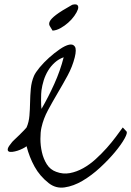

<svg xmlns="http://www.w3.org/2000/svg" viewBox="-20 -855 601 879"><path d="M203.1 -16.6Q162.1 -48.8 138.2 -92.3Q114.3 -135.7 101.6 -185.5Q95.7 -180.7 84 -174.8Q72.3 -168.9 60.1 -165Q47.9 -161.1 36.1 -159.7Q24.4 -158.2 19 -162.1Q13.7 -166 16.1 -175.3Q18.6 -184.6 34.2 -203.1Q36.1 -206.1 46.4 -215.8Q56.6 -225.6 68.4 -236.8Q80.1 -248 89.8 -258.3Q99.6 -268.6 101.6 -271.5Q112.3 -295.9 114.7 -325.2Q117.2 -354.5 117.7 -386.2Q118.2 -418 121.1 -449.2Q124 -480.5 135.7 -507.8Q142.6 -523.4 161.6 -546.4Q180.7 -569.3 204.6 -590.8Q228.5 -612.3 253.4 -629.4Q278.3 -646.5 296.4 -650.4Q314.5 -654.3 322.8 -641.6Q331.1 -628.9 322.3 -592.8Q311.5 -549.8 289.6 -509.3Q267.6 -468.8 244.1 -429.2Q220.7 -389.6 199.7 -350.6Q178.7 -311.5 169.9 -271.5Q165 -250 165 -219.2Q165 -188.5 171.9 -158.2Q178.7 -127.9 194.3 -103Q210 -78.1 237.3 -68.4Q268.6 -56.6 299.8 -62.5Q331.1 -68.4 360.8 -85Q390.6 -101.6 418 -126.5Q445.3 -151.4 468.8 -177.7Q492.2 -204.1 510.7 -229Q529.3 -253.9 542 -271.5L558.6 -253.9Q565.4 -248 550.3 -220.7Q535.2 -193.4 506.3 -158.7Q477.5 -124 438.5 -87.9Q399.4 -51.8 357.9 -27.3Q316.4 -2.9 275.9 2.9Q235.4 8.8 203.1 -16.6ZM169.9 -441.4Q168.9 -436.5 168.5 -424.3Q168 -412.1 168 -398.4Q168 -384.8 168.5 -373Q168.9 -361.3 169.9 -356.4Q201.2 -410.2 228.5 -470.7Q255.9 -531.2 271.5 -592.8Q249 -585 231 -568.8Q212.9 -552.7 200.2 -531.7Q187.5 -510.7 180.2 -487.3Q172.9 -463.9 169.9 -441.4ZM220.7 -714.8Q213.9 -726.6 208 -735.8Q202.1 -745.1 208 -757.3Q213.9 -769.5 236.8 -787.1Q259.8 -804.7 310.5 -833Q329.1 -837.9 335 -831.1Q340.8 -824.2 336.4 -811.5Q332 -798.8 320.3 -782.2Q308.6 -765.6 292 -751Q275.4 -736.3 256.8 -726.1Q238.3 -715.8 220.7 -714.8Z"/></svg>

Font: Over the Rainbow
Style: Regular
Weight: 400
Designer: Kimberly Geswein
Foundry: Kimberly Geswein
Version: Version 1.002 2010